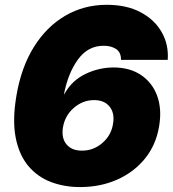

<svg xmlns="http://www.w3.org/2000/svg" viewBox="-20 -757 710 787"><path d="M308.1 9.8Q243.2 9.8 188.2 -11.2Q133.3 -32.2 95.7 -77.1Q58.1 -122.1 44.2 -193.4Q30.3 -264.6 47.4 -365.2Q66.9 -481 118.9 -564.5Q170.9 -647.9 247.6 -692.6Q324.2 -737.3 417.5 -737.3Q499 -737.3 556.4 -706.8Q613.8 -676.3 642.8 -625.2Q671.9 -574.2 667.5 -511.7H476.1Q476.1 -543.5 455.1 -556.6Q434.1 -569.8 404.8 -569.3Q340.8 -569.8 299.6 -513.2Q258.3 -456.5 241.7 -368.2L247.6 -377.9Q276.9 -428.2 330.8 -454.1Q384.8 -480 444.8 -480.5Q512.7 -480.5 558.8 -449Q605 -417.5 624.5 -363.3Q644 -309.1 632.3 -240.2Q620.1 -164.1 575 -107.9Q529.8 -51.8 460.9 -21Q392.1 9.8 308.1 9.8ZM315.9 -139.6Q363.3 -139.2 400.4 -171.6Q437.5 -204.1 443.8 -252.9Q450.2 -294.4 428.7 -320.6Q407.2 -346.7 365.7 -346.7Q319.3 -346.7 282.5 -314.7Q245.6 -282.7 237.8 -233.4Q231.4 -189.9 253.2 -164.6Q274.9 -139.2 315.9 -139.6Z"/></svg>

Font: Inter Tight Black
Style: Italic
Weight: 900
Italic angle: -9.39999°
Designer: Rasmus Andersson
Foundry: rsms
Version: Version 3.004; ttfautohint (v1.8.4.7-5d5b)